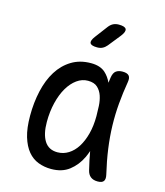

<svg xmlns="http://www.w3.org/2000/svg" viewBox="-117 -874 834 972"><g transform="rotate(15 300.0 -387.5)"><path d="M242 10Q206 10 174.5 -2Q143 -14 120 -41.5Q97 -69 83.5 -113.5Q70 -158 70 -224Q70 -293 84 -354.5Q98 -416 126.5 -461.5Q155 -507 198.5 -533.5Q242 -560 300 -560Q348 -560 375 -536Q397 -516 410 -487Q412 -502 414 -516Q418 -541 431 -550.5Q444 -560 465 -560Q489 -560 498.5 -549.5Q508 -539 504 -516Q494 -457 489 -399.5Q484 -342 485.5 -283.5Q487 -225 495.5 -163.5Q504 -102 520 -34Q525 -12 517 -1Q509 10 486 10Q463 10 449 -1Q435 -12 430 -34Q418 -83 410 -129Q404 -111 396 -94Q374 -48 336.5 -19Q299 10 242 10ZM251 -80Q282 -80 308.5 -96.5Q335 -113 354 -143Q373 -173 384 -215Q395 -257 395 -308Q395 -332 393.5 -360.5Q392 -389 384 -413Q376 -437 358.5 -453.5Q341 -470 308 -470Q277 -470 250 -450.5Q223 -431 203 -397Q183 -363 171.5 -316Q160 -269 160 -215Q160 -151 182.5 -115.5Q205 -80 251 -80ZM308 -645Q277 -645 271 -657Q265 -669 284 -694L333 -759Q343 -772 355.5 -778.5Q368 -785 385 -785Q417 -785 423.5 -772.5Q430 -760 410 -734L358 -669Q348 -657 336 -651Q324 -645 308 -645Z"/></g></svg>

Font: Maple Mono NF CN
Style: Regular
Weight: 400
Monospace: yes
Designer: subframe7536
Version: Version 7.000